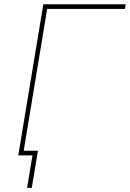

<svg xmlns="http://www.w3.org/2000/svg" viewBox="-20 -748 625 924"><path d="M585 -727.5 581.1 -705.1H207L90.3 0H67.9L188.5 -727.5ZM110.4 156.2 136.2 0H83.5L87.4 -22.5H162.6L132.8 156.2Z"/></svg>

Font: Inter Thin
Style: Italic
Weight: 250
Italic angle: -9.3988°
Designer: Rasmus Andersson
Foundry: rsms
Version: Version 4.001;git-66647c0bb